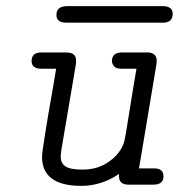

<svg xmlns="http://www.w3.org/2000/svg" viewBox="-20 -602 583 626"><path d="M164 -553Q164 -582 199 -582H510Q543 -582 543 -557Q543 -528 511 -528H195Q164 -529 164 -553ZM83 -403Q83 -431 115 -431H196Q228 -431 228 -405Q228 -395 227 -390L180 -113Q178 -99 178 -91Q178 -70 193.5 -59.5Q209 -49 249 -49Q297 -49 332.5 -73Q368 -97 382 -131Q386 -141 390.5 -167.5Q395 -194 405 -257.5Q415 -321 425 -378H374Q359 -378 352 -386Q345 -394 345 -403Q345 -431 378 -431H460Q491 -431 491 -403Q491 -401 490.5 -397Q490 -393 490 -392L439 -87L433 -53H483Q513 -53 513 -27Q513 0 480 0H397Q368 -1 368 -27V-35Q311 4 245 4Q117 4 117 -91Q117 -103 128.5 -174.5Q140 -246 152 -312L163 -378H113Q83 -379 83 -403Z"/></svg>

Font: CMU Typewriter Text
Style: LightOblique
Weight: 200
Italic angle: -9.46001°
Version: Version 0.7.0